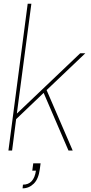

<svg xmlns="http://www.w3.org/2000/svg" viewBox="-20 -820 498 1046"><path d="M150.9 -799.8 71.8 -201.2 417 -529.8H444.8L233.9 -329.1L376 0H353L217.8 -314L67.9 -170.9L45.9 0H25.9L130.9 -799.8ZM201.2 69.8 196.8 102.1Q189.9 155.3 163.8 180.7Q137.7 206.1 103 206.1L105 186Q164.6 186 175.8 109.9H155.8L161.1 69.8Z"/></svg>

Font: Cooper Hewitt
Style: Thin Italic
Weight: 702
Designer: Village Type and Design LLC
Foundry: Cooper Hewitt Smithsonian Design Museum
Version: 1.000